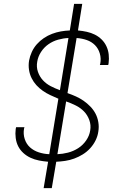

<svg xmlns="http://www.w3.org/2000/svg" viewBox="-20 -863 640 990"><path d="M205 107 228 -29Q204 -31 181 -35.5Q158 -40 137.5 -49.5Q117 -59 100.5 -74Q84 -89 74 -108.5Q64 -128 61 -151.5Q58 -175 61 -198L63 -207H106Q106 -205 105 -203.5Q104 -202 104 -200Q99 -172 107.5 -146Q116 -120 135 -103Q154 -86 180 -77.5Q206 -69 234 -68L281 -354Q260 -363 239.5 -372.5Q219 -382 200.5 -395Q182 -408 167.5 -424Q153 -440 143 -460Q133 -480 129.5 -503.5Q126 -527 130 -551Q134 -573 144 -595Q154 -617 170 -635Q186 -653 206 -666.5Q226 -680 248.5 -688.5Q271 -697 293.5 -701Q316 -705 340 -706L362 -843H404L382 -706Q405 -704 427.5 -699Q450 -694 469 -684.5Q488 -675 503.5 -660Q519 -645 528.5 -625Q538 -605 540.5 -582.5Q543 -560 540 -537L538 -528H495Q495 -530 496 -531.5Q497 -533 497 -535Q502 -562 494.5 -587.5Q487 -613 469.5 -630.5Q452 -648 427.5 -656.5Q403 -665 375 -667L328 -383Q351 -375 372 -365.5Q393 -356 411.5 -343Q430 -330 446 -313.5Q462 -297 472.5 -277Q483 -257 487 -233Q491 -209 487 -185Q484 -162 473 -139.5Q462 -117 445 -98.5Q428 -80 407 -67Q386 -54 363 -45.5Q340 -37 316.5 -33.5Q293 -30 270 -29L247 107ZM289 -398 333 -667Q307 -666 280 -658.5Q253 -651 230 -635Q207 -619 191.5 -595Q176 -571 172 -545Q167 -518 175.5 -493Q184 -468 201 -449.5Q218 -431 241 -419Q264 -407 289 -398ZM276 -68Q303 -69 330.5 -76Q358 -83 382.5 -98.5Q407 -114 424 -138.5Q441 -163 445 -190Q450 -218 440.5 -244Q431 -270 413 -288.5Q395 -307 371 -319Q347 -331 321 -340Z"/></svg>

Font: Iosevka Aile Extralight
Style: Italic
Weight: 200
Italic angle: -9°
Designer: Belleve Invis
Foundry: Belleve Invis
Version: Version 31.1.0; ttfautohint (v1.8.4)